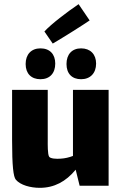

<svg xmlns="http://www.w3.org/2000/svg" viewBox="-20 -891 582 921"><path d="M410 -793 357 -871C301 -833 226 -776 193 -740L233 -682C288 -714 381 -773 410 -793ZM174 -511C219 -511 245 -540 245 -586C245 -631 219 -659 174 -659C130 -659 103 -630 103 -584C103 -538 130 -511 174 -511ZM299 -584C299 -538 325 -511 369 -511C413 -511 441 -540 441 -586C441 -631 413 -659 369 -659C325 -659 299 -630 299 -584ZM330 -460V-143C312 -136 291 -131 272 -130C250 -128 222 -130 216 -139C208 -150 209 -198 209 -220V-460H38V-218C38 -95 44 -43 56 -29C78 -3 126 10 171 10C240 10 296 -20 343 -77L362 0H501V-460Z"/></svg>

Font: FilmFarsi Display
Style: Regular
Weight: 400
Designer: Borna Izadpanah
Foundry: Borna Izadpanah
Version: Version 1.000;PS 001.000;hotconv 1.0.88;makeotf.lib2.5.64775